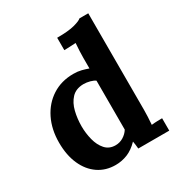

<svg xmlns="http://www.w3.org/2000/svg" viewBox="-180 -880 956 1020"><g transform="rotate(-30 298.0 -369.5)"><path d="M234 16Q174 16 128.5 -15Q83 -46 57.5 -103Q32 -160 32 -237Q32 -318 63 -381Q94 -444 150 -480Q206 -516 280 -516Q307 -516 328.5 -510.5Q350 -505 369 -498V-564Q369 -578 370 -604Q371 -630 373 -652Q357 -651 335 -650Q313 -649 302 -649V-725Q372 -725 409 -735Q446 -745 456 -755H510V-161Q510 -147 509 -121.5Q508 -96 506 -73Q523 -75 542 -75.5Q561 -76 571 -76V0H381Q380 -11 378.5 -23Q377 -35 375 -46Q342 -12 307 2Q272 16 234 16ZM286 -75Q312 -75 334 -88.5Q356 -102 369 -123V-423Q359 -431 339 -436.5Q319 -442 298 -442Q252 -441 226 -413Q200 -385 189.5 -342Q179 -299 179 -252Q179 -210 189.5 -169Q200 -128 223.5 -101.5Q247 -75 286 -75Z"/></g></svg>

Font: Lora
Style: Bold
Weight: 700
Designer: Olga Karpushina, Alexei Vanyashin (Cyrillic)
Foundry: Cyreal
Version: Version 3.006; ttfautohint (v1.8.4.7-5d5b);gftools[0.9.30]